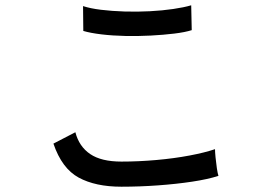

<svg xmlns="http://www.w3.org/2000/svg" viewBox="-20 -740 1040 726"><path d="M439 -34Q341 -34 277.5 -68.5Q214 -103 182 -197L265 -240Q279 -186 321 -157.5Q363 -129 439 -129Q504 -129 571.5 -135Q639 -141 697 -152Q755 -163 793 -176Q793 -166 795 -145Q797 -124 800 -104Q803 -84 806 -75Q766 -62 706 -53Q646 -44 577 -39Q508 -34 439 -34ZM295 -623 294 -717Q321 -708 362 -703Q403 -698 451 -696.5Q499 -695 546.5 -697.5Q594 -700 635 -706Q676 -712 703 -720L705 -626Q680 -618 639 -613Q598 -608 550 -605.5Q502 -603 454 -604Q406 -605 364 -610Q322 -615 295 -623Z"/></svg>

Font: Zen Kaku Gothic New Medium
Style: Regular
Weight: 500
Designer: Yoshimichi Ohira
Foundry: Positype
Version: Version 1.002